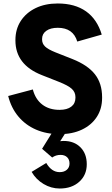

<svg xmlns="http://www.w3.org/2000/svg" viewBox="-20 -753 640 1102"><path d="M322 17Q247 17 186.5 -9.2Q126 -35.5 85 -84.8Q44 -134 27 -202L168.5 -239.5Q183 -183.5 222.5 -153Q262 -122.5 321.5 -122.5Q365 -122.5 389 -140.8Q413 -159 413 -192V-195.5Q413 -224 392 -243.2Q371 -262.5 317.5 -283.5L220 -322Q68.5 -381.5 68.5 -521V-523Q68.5 -585.5 99.2 -632.8Q130 -680 184.5 -706.5Q239 -733 311.5 -733Q410 -733 473.8 -687.8Q537.5 -642.5 564 -554.5L423.5 -514.5Q400 -593.5 311.5 -593.5Q270 -593.5 245.8 -576.2Q221.5 -559 221.5 -529.5V-526.5Q221.5 -502.5 238.8 -486Q256 -469.5 298.5 -452.5L396 -414Q484 -379 525 -326.5Q566 -274 566 -195V-191Q566 -128.5 535.5 -81.8Q505 -35 450.2 -9Q395.5 17 322 17ZM323 329Q273.5 329 230 303Q186.5 277 161.5 233.5L245.5 182.5Q276 235 322.5 235Q348 235 363.5 221.5Q379 208 379 185.5Q379 162.5 365 149.2Q351 136 327.5 136Q300.5 136 279.5 151L221.5 101L290 -9.5H368L285.5 120.5L245.5 99Q265.5 78.5 291.5 67.2Q317.5 56 345.5 56Q405.5 56 441.8 92.5Q478 129 478 189.5Q478 251.5 435 290.2Q392 329 323 329Z"/></svg>

Font: Google Sans Code
Style: Regular
Weight: 400
Monospace: yes
Designer: Google Sans Code Authors
Foundry: Google LLC
Version: Version 6.000